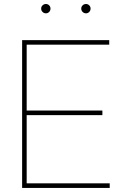

<svg xmlns="http://www.w3.org/2000/svg" viewBox="-20 -925 604 945"><path d="M88.9 0V-727.5H517.6V-705.1H111.3V-380.9H483.9V-358.4H111.3V-22.5H520V0ZM403.3 -859.4Q393.6 -859.4 386.7 -866.2Q379.9 -873 379.9 -882.8Q379.9 -892.1 386.7 -898.7Q393.6 -905.3 403.3 -905.3Q412.6 -905.3 419.2 -898.7Q425.8 -892.1 425.8 -882.8Q425.8 -873 419.2 -866.2Q412.6 -859.4 403.3 -859.4ZM206.1 -859.4Q196.3 -859.4 189.5 -866.2Q182.6 -873 182.6 -882.8Q182.6 -892.1 189.5 -898.7Q196.3 -905.3 206.1 -905.3Q215.3 -905.3 221.9 -898.7Q228.5 -892.1 228.5 -882.8Q228.5 -873 221.9 -866.2Q215.3 -859.4 206.1 -859.4Z"/></svg>

Font: Inter 28pt Thin
Style: Regular
Weight: 250
Designer: Rasmus Andersson
Foundry: rsms
Version: Version 4.001;git-66647c0bb